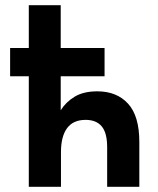

<svg xmlns="http://www.w3.org/2000/svg" viewBox="-20 -720 610 740"><path d="M19 -535H91V-700H214V-535H383V-426H214V-295Q234 -327 268 -347.5Q302 -368 355 -368Q430 -368 473.5 -320.5Q517 -273 517 -173V0H393V-153Q393 -208 372 -233Q351 -258 310 -258Q262 -258 238.5 -226Q215 -194 215 -134V0H91V-426H19Z"/></svg>

Font: Tilda Sans Bold
Style: Regular
Weight: 700
Designer: ParaType Ltd
Foundry: ParaType Ltd
Version: Version 1.009